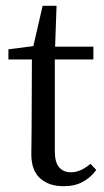

<svg xmlns="http://www.w3.org/2000/svg" viewBox="-20 -629 357 662"><path d="M199 13Q148 13 118 -14.5Q88 -42 88 -97Q88 -119 88.5 -139Q89 -159 89 -190L90 -424H9V-459L95 -470L127 -609H175L170 -468H302V-424H169V-108Q169 -69 184 -52Q199 -35 224 -35Q242 -35 258.5 -42.5Q275 -50 292 -64L312 -43Q293 -17 265.5 -2Q238 13 199 13Z"/></svg>

Font: Source Serif 4 Subhead
Style: Regular
Weight: 400
Designer: Frank Grießhammer
Foundry: Adobe Systems Incorporated
Version: Version 4.004;hotconv 1.0.117;makeotfexe 2.5.65602